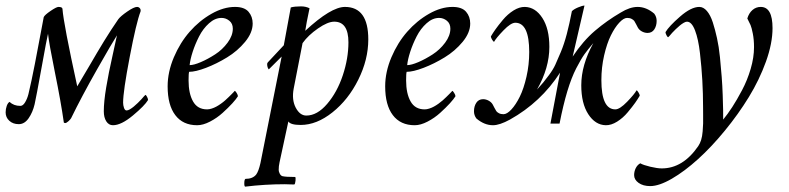

<svg xmlns="http://www.w3.org/2000/svg" viewBox="-41 -450 2874 699"><path d="M336.9 -44.9Q336.9 -79.6 345.7 -132.3Q354.5 -185.1 368.7 -247.6Q382.8 -310.1 384.8 -321.3Q367.7 -294.9 312 -196.8Q256.3 -98.6 217.8 -19.5Q214.8 -14.6 207.8 -8.3Q200.7 -2 196.3 -2Q193.4 -2 191.4 -3.9Q180.7 -79.6 158.9 -186.5Q137.2 -293.5 133.8 -327.1Q129.9 -312.5 110.4 -204.1Q90.8 -95.7 85 -70.3Q78.1 -41 63.2 -19.5Q48.3 2 27.3 2Q6.3 2 -7.1 -10.3Q-20.5 -22.5 -20.5 -41Q-20.5 -53.2 -16.4 -64.7Q-12.2 -76.2 -5.9 -79.1Q8.8 -64.5 33.2 -64.5Q42.5 -64.5 50.3 -77.4Q58.1 -90.3 62.5 -107.4Q73.2 -151.9 85.9 -217Q98.6 -282.2 107.7 -331.8Q116.7 -381.3 118.2 -387.7Q121.6 -395.5 143.1 -410.2Q164.6 -424.8 171.9 -424.8Q186.5 -424.8 186.5 -417Q190.4 -363.8 240.2 -135.7Q257.3 -163.6 285.2 -211.7Q313 -259.8 338.1 -300.8Q363.3 -341.8 389.6 -379.9Q397.9 -391.1 422.4 -408Q446.8 -424.8 458 -424.8Q463.9 -424.8 468 -420.2Q472.2 -415.5 470.7 -408.2Q455.1 -367.7 431.2 -242.4Q407.2 -117.2 407.2 -76.2Q407.2 -66.9 410.4 -57.4Q413.6 -47.9 419.9 -47.9Q424.8 -47.9 431.9 -52Q439 -56.2 446 -62Q453.1 -67.9 460.7 -75.2Q468.3 -82.5 473.6 -88.4Q479 -94.2 483.4 -99.6L488.3 -104.5Q490.7 -104.5 494.4 -97.4Q498 -90.3 498 -85.9Q485.8 -65.4 443.1 -29.8Q400.4 5.9 370.1 5.9Q355 5.9 345.9 -8.3Q336.9 -22.5 336.9 -44.9Z M814.5 -424.8Q848.6 -424.8 863.8 -407.2Q878.9 -389.6 878.9 -364.3Q878.9 -331.1 851.3 -297.6Q823.7 -264.2 785.6 -241Q747.6 -217.8 709.2 -203.1Q670.9 -188.5 647.5 -188.5Q645.5 -182.6 645.5 -157.2Q645.5 -109.4 661.9 -80.6Q678.2 -51.8 712.9 -51.8Q720.7 -51.8 729.7 -54.7Q738.8 -57.6 746.8 -62Q754.9 -66.4 763.4 -72.5Q772 -78.6 778.6 -84.5Q785.2 -90.3 791.7 -96.7Q798.3 -103 802.5 -107.4Q806.6 -111.8 810.1 -115.2L813.5 -119.1Q815.9 -119.1 820.6 -111.6Q825.2 -104 825.2 -99.6Q819.3 -89.8 804.7 -73.7Q790 -57.6 769.5 -39.1Q749 -20.5 723.6 -7.3Q698.2 5.9 676.8 5.9Q625 5.9 597.2 -30.8Q569.3 -67.4 569.3 -135.7Q569.3 -188 592 -241.5Q614.7 -294.9 649.7 -334.7Q684.6 -374.5 728.8 -399.7Q772.9 -424.8 814.5 -424.8ZM649.4 -212.9Q664.6 -212.9 690.2 -223.9Q715.8 -234.9 742.2 -252Q768.6 -269 787.6 -294.7Q806.6 -320.3 806.6 -345.7Q806.6 -364.3 793.9 -374.5Q781.2 -384.8 765.6 -384.8Q741.7 -384.8 720 -365.2Q698.2 -345.7 683.8 -317.4Q669.4 -289.1 660.4 -261.2Q651.4 -233.4 649.4 -212.9Z M1175.8 -371.1Q1152.3 -371.1 1116.7 -346.4Q1081.1 -321.8 1060.5 -293L1028.3 -127.9Q1020.5 -86.9 1035.6 -58.1Q1050.8 -29.3 1074.2 -29.3Q1113.8 -29.3 1150.1 -71.8Q1186.5 -114.3 1207 -175.8Q1227.5 -237.3 1227.5 -295.9Q1227.5 -371.1 1175.8 -371.1ZM1214.8 -424.8Q1299.8 -424.8 1299.8 -306.6Q1299.8 -232.9 1263.4 -159.9Q1227.1 -86.9 1169.4 -41Q1111.8 4.9 1053.7 4.9Q1016.6 4.9 1008.8 -7.8L976.6 141.6Q973.6 154.8 973.6 168.9Q973.6 174.3 977.3 181.9Q981 189.5 987.3 191.4Q1000 194.3 1033.2 194.3Q1036.1 194.8 1034.9 207.5Q1033.7 220.2 1030.3 221.7Q1023.4 221.7 1012.2 221.2Q1001 220.7 996.1 220.7Q924.3 220.7 851.6 229.5Q848.1 228.5 848.4 216.1Q848.6 203.6 852.5 201.2Q878.9 201.2 891.6 185.5Q900.4 173.8 907.2 143.6L984.4 -244.1L937.5 -197.3Q931.6 -204.6 931.6 -216.8Q931.6 -220.7 934.6 -223.6L992.2 -285.2L1017.6 -422.9Q1031.7 -426.8 1054.7 -426.8Q1072.3 -426.8 1085.9 -419.9Q1073.7 -362.3 1070.3 -337.9Q1164.1 -424.8 1214.8 -424.8Z M1606.4 -424.8Q1640.6 -424.8 1655.8 -407.2Q1670.9 -389.6 1670.9 -364.3Q1670.9 -331.1 1643.3 -297.6Q1615.7 -264.2 1577.6 -241Q1539.6 -217.8 1501.2 -203.1Q1462.9 -188.5 1439.5 -188.5Q1437.5 -182.6 1437.5 -157.2Q1437.5 -109.4 1453.9 -80.6Q1470.2 -51.8 1504.9 -51.8Q1512.7 -51.8 1521.7 -54.7Q1530.8 -57.6 1538.8 -62Q1546.9 -66.4 1555.4 -72.5Q1564 -78.6 1570.6 -84.5Q1577.1 -90.3 1583.7 -96.7Q1590.3 -103 1594.5 -107.4Q1598.6 -111.8 1602.1 -115.2L1605.5 -119.1Q1607.9 -119.1 1612.5 -111.6Q1617.2 -104 1617.2 -99.6Q1611.3 -89.8 1596.7 -73.7Q1582 -57.6 1561.5 -39.1Q1541 -20.5 1515.6 -7.3Q1490.2 5.9 1468.8 5.9Q1417 5.9 1389.2 -30.8Q1361.3 -67.4 1361.3 -135.7Q1361.3 -188 1384 -241.5Q1406.7 -294.9 1441.7 -334.7Q1476.6 -374.5 1520.8 -399.7Q1564.9 -424.8 1606.4 -424.8ZM1441.4 -212.9Q1456.5 -212.9 1482.2 -223.9Q1507.8 -234.9 1534.2 -252Q1560.5 -269 1579.6 -294.7Q1598.6 -320.3 1598.6 -345.7Q1598.6 -364.3 1585.9 -374.5Q1573.2 -384.8 1557.6 -384.8Q1533.7 -384.8 1512 -365.2Q1490.2 -345.7 1475.8 -317.4Q1461.4 -289.1 1452.4 -261.2Q1443.4 -233.4 1441.4 -212.9Z M2086.9 -429.7 2043.9 -244.1Q2082 -301.3 2125.2 -338.1Q2168.5 -375 2218.8 -404.3Q2252 -424.8 2280.3 -424.8Q2312 -424.8 2340.8 -400.4Q2349.6 -388.7 2349.6 -374Q2349.6 -356 2341.1 -343Q2332.5 -330.1 2316.4 -330.1Q2306.2 -330.1 2296.1 -335.4Q2286.1 -340.8 2281.2 -349.6Q2279.3 -353 2275.1 -361.3Q2271 -369.6 2268.3 -373.5Q2265.6 -377.4 2258.8 -381.1Q2252 -384.8 2242.2 -384.8Q2229.5 -384.8 2213.4 -367.4Q2197.3 -350.1 2182.9 -321Q2168.5 -292 2158.4 -248.3Q2148.4 -204.6 2148.4 -158.2Q2148.4 -51.8 2199.2 -51.8Q2215.3 -51.8 2242.2 -79.6Q2269 -107.4 2276.4 -121.1Q2278.8 -121.1 2283.4 -113.5Q2288.1 -106 2288.1 -101.6Q2281.2 -89.8 2271.5 -75.9Q2261.7 -62 2244.4 -41.3Q2227.1 -20.5 2205.6 -7.1Q2184.1 6.3 2164.1 5.9Q2126 4.9 2100.6 -34.4Q2075.2 -73.7 2075.2 -139.6Q2075.2 -213.4 2119.1 -293Q2099.6 -270.5 2086.9 -252.7Q2074.2 -234.9 2056.9 -201.4Q2039.6 -168 2024.4 -117.7Q2009.3 -67.4 1996.1 0H1962.9L1998 -185.5Q1928.2 -77.6 1815.4 -14.6Q1777.8 5.9 1753.9 5.9Q1722.2 5.9 1693.4 -18.6Q1684.6 -30.3 1684.6 -44.9Q1684.6 -63 1693.1 -75.9Q1701.7 -88.9 1717.8 -88.9Q1728 -88.9 1738 -83.5Q1748 -78.1 1752.9 -69.3Q1754.9 -65.9 1759 -57.6Q1763.2 -49.3 1765.9 -45.4Q1768.6 -41.5 1775.4 -37.8Q1782.2 -34.2 1792 -34.2Q1804.7 -34.2 1820.8 -51.5Q1836.9 -68.8 1851.3 -97.9Q1865.7 -127 1875.7 -170.7Q1885.7 -214.4 1885.7 -260.7Q1885.7 -367.2 1835 -367.2Q1818.8 -367.2 1792 -339.4Q1765.1 -311.5 1757.8 -297.9Q1755.4 -297.9 1750.7 -305.4Q1746.1 -313 1746.1 -317.4Q1752.9 -329.1 1762.7 -343Q1772.5 -356.9 1789.8 -377.7Q1807.1 -398.4 1828.6 -411.9Q1850.1 -425.3 1870.1 -424.8Q1908.2 -423.8 1933.6 -384.5Q1959 -345.2 1959 -279.3Q1959 -202.6 1914.1 -124Q1931.2 -143.1 1936.8 -149.7Q1942.4 -156.2 1957.5 -176.5Q1972.7 -196.8 1980.7 -214.4Q1988.8 -231.9 2000.7 -260.5Q2012.7 -289.1 2022.5 -326.2Q2032.2 -363.3 2041 -409.2Q2047.9 -416.5 2063.7 -423.1Q2079.6 -429.7 2086.9 -429.7Z M2504.9 -424.8Q2520 -424.8 2532.7 -409.9Q2545.4 -395 2554 -368.7Q2562.5 -342.3 2569.3 -311.3Q2576.2 -280.3 2580.1 -241.7Q2584 -203.1 2586.4 -170.9Q2588.9 -138.7 2590.1 -103.5Q2591.3 -68.4 2591.6 -49.8Q2591.8 -31.2 2591.8 -14.6Q2607.9 -34.2 2624.8 -60.1Q2641.6 -85.9 2660.6 -121.8Q2679.7 -157.7 2691.9 -199.2Q2704.1 -240.7 2704.1 -278.3Q2704.1 -305.7 2699.7 -327.9Q2695.3 -350.1 2691.4 -358.9Q2687.5 -367.7 2679.7 -382.8Q2685.5 -402.3 2698.5 -413.6Q2711.4 -424.8 2728.5 -424.8Q2771.5 -424.8 2771.5 -347.7Q2771.5 -292.5 2747.6 -225.8Q2723.6 -159.2 2685.3 -96.7Q2647 -34.2 2598.1 25.4Q2549.3 85 2500.2 129.4Q2451.2 173.8 2404.8 200.7Q2358.4 227.5 2326.2 227.5Q2300.3 227.5 2283.9 215.8Q2267.6 204.1 2267.6 187.5Q2267.6 174.3 2273.4 162.4Q2279.3 150.4 2290 144.5Q2300.8 150.9 2326.4 157Q2352.1 163.1 2368.2 163.1Q2445.3 163.1 2501 82Q2507.3 72.8 2511.5 59.8Q2515.6 46.9 2517.1 28.3Q2518.6 9.8 2518.8 -0.5Q2519 -10.7 2518.8 -33.9Q2518.6 -57.1 2518.6 -60.5Q2518.6 -108.4 2515.9 -157Q2513.2 -205.6 2507.3 -256.6Q2501.5 -307.6 2489.3 -339.4Q2477.1 -371.1 2460 -371.1Q2455.1 -371.1 2448 -366.9Q2440.9 -362.8 2433.8 -356.9Q2426.8 -351.1 2419.2 -343.8Q2411.6 -336.4 2406.2 -330.6Q2400.9 -324.7 2396.5 -319.3L2391.6 -314.5Q2389.2 -314.5 2385.5 -321.5Q2381.8 -328.6 2381.8 -333Q2394.5 -354.5 2434.8 -389.6Q2475.1 -424.8 2504.9 -424.8Z"/></svg>

Font: Crimson
Style: Italic
Weight: 400
Italic angle: -11°
Version: Version 0.8